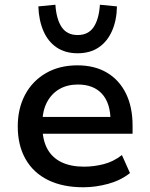

<svg xmlns="http://www.w3.org/2000/svg" viewBox="-20 -782 633 811"><path d="M332 9Q245 9 183 -21.5Q121 -52 88 -110Q55 -168 55 -248Q55 -323 85.5 -381Q116 -439 173 -472.5Q230 -506 307 -506Q380 -506 432 -475Q484 -444 512 -387Q540 -330 540 -251V-217H140V-288H465L447 -270Q447 -346 411 -385.5Q375 -425 309 -425Q264 -425 230.5 -405.5Q197 -386 178 -349.5Q159 -313 159 -261V-250Q159 -192 179.5 -154Q200 -116 239.5 -97Q279 -78 335 -78Q376 -78 417.5 -88.5Q459 -99 495 -127L529 -51Q490 -20 437 -5.5Q384 9 332 9ZM308 -557Q256 -557 219.5 -581.5Q183 -606 163.5 -651Q144 -696 142 -755L214 -762Q218 -701 240.5 -667.5Q263 -634 308 -634Q353 -634 375.5 -667.5Q398 -701 402 -762L474 -755Q473 -696 453 -651Q433 -606 396.5 -581.5Q360 -557 308 -557Z"/></svg>

Font: Nunito Sans 8pt SemiBold
Style: Regular
Weight: 600
Version: Version 3.101;gftools[0.9.27]